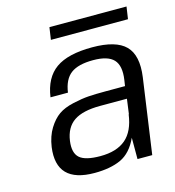

<svg xmlns="http://www.w3.org/2000/svg" viewBox="-99 -724 744 818"><g transform="rotate(-15 272.5 -315.0)"><path d="M219 10Q49 10 70 -144Q77 -191 97.5 -224Q118 -257 143 -274.5Q168 -292 208 -301Q248 -310 278 -312Q308 -314 354 -314H439L443 -340Q452 -401 426.5 -428.5Q401 -456 336 -456Q270 -456 237.5 -431.5Q205 -407 197 -350H120Q132 -434 185.5 -472Q239 -510 346 -510Q451 -510 493 -467.5Q535 -425 522 -331L475 0H410V-94Q382 -33 335.5 -11.5Q289 10 219 10ZM423 -194H424L433 -260H315Q238 -260 199 -233.5Q160 -207 152 -149Q145 -97 170 -75Q195 -53 261 -53Q333 -53 373 -87Q413 -121 423 -194ZM185 -586 193 -640H533L525 -586Z"/></g></svg>

Font: Fivo Sans Modern
Style: Italic
Weight: 400
Designer: Alexander Slobzheninov
Foundry: Alexander Slobzheninov
Version: 1.0